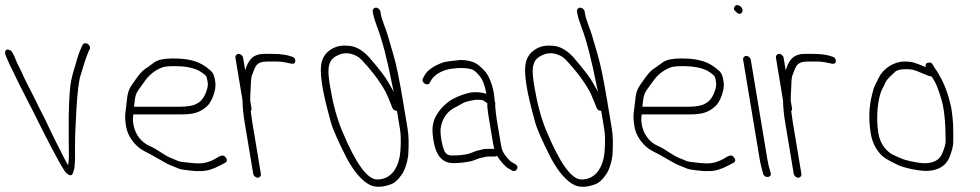

<svg xmlns="http://www.w3.org/2000/svg" viewBox="-60 -694 3840 752"><path d="M-36.1 -472.7C-32.2 -464.5 -29.6 -458.5 -28.1 -454.7C-20.8 -435.3 -10.9 -420.1 0.8 -394C15.3 -361.7 51.9 -294.1 67 -263L92.5 -212C110.5 -175 172.8 -53.7 191.5 -27C195.4 -19.7 201.3 -13.9 209.2 -9.6C225.2 -1 226.2 -19.9 230.1 -30.5C232.3 -36.6 231.1 -41 232.9 -52.5C234.1 -60.8 234.4 -82.5 233.8 -117.4C233.5 -152.3 235.6 -202.2 239.4 -267.2C243.1 -332.1 248.4 -375.6 255.2 -397.5C268.4 -439.3 269.1 -446.6 285.9 -491L291.3 -501C298.9 -518 271.6 -534.3 263.4 -518L258.3 -507C251.2 -491.9 244.6 -473.2 238.6 -451C230.5 -421 226.7 -416 218.7 -378.1C214.2 -356.8 210.3 -309.9 209.2 -237.6C209 -165.2 209.2 -118.1 209.7 -96.2C210.2 -74.4 209.1 -58 206.6 -47C200.2 -58.2 198.8 -59.7 191.7 -74C167.4 -122.6 154.4 -146 118.8 -222L93.5 -272C76.6 -306.6 62 -335.8 49.6 -359.5C29.5 -397.9 25.2 -413.1 8.9 -443.5C2.2 -456 -8.4 -491.4 -19.7 -497C-38.9 -506.6 -44.8 -491 -36.1 -472.7Z M465 -276C467.2 -294 468 -310.8 473.4 -325.8C475.9 -333 486.2 -348.4 504 -372C521.7 -398.4 544.1 -417.8 575.4 -430C583.9 -433.3 600.4 -435 625 -435C656.9 -435 703.6 -430.6 731.2 -409.5C748.2 -396.5 749.2 -397.7 753.1 -374C754.8 -364 754.1 -354.3 750.9 -345C742.5 -315.5 729 -296.5 710.4 -288C697.8 -280 674.4 -276 645 -276ZM462 -246H650C692.6 -246 722.4 -250.8 752.7 -279.7C768.7 -295 788.5 -341.8 783.2 -373.7C777.6 -407.2 773.1 -412.1 748.7 -430.5C711.5 -458.5 668.9 -465 615.9 -465C582.4 -465 558.8 -460 545.2 -450.1C535 -442.7 524.9 -435.4 514.7 -428.2C491.6 -415.3 473.3 -385.2 459.5 -366C443.5 -343.7 439.3 -329.4 435.8 -291.5C432.1 -252.3 426.4 -243.6 433.9 -199C438.6 -170.4 453.2 -144.5 477.6 -121.5C496.9 -103.2 519.3 -96.2 540.1 -83.5C556.6 -73.4 571.9 -66.4 586.8 -57.1C599.6 -48.6 625.5 -40.4 639.5 -33.8C646.8 -30.3 669.1 -27.1 706.2 -24H727.4C750.1 -24 774.9 -31.3 801.7 -46L821.1 -56C829.8 -60.8 831 -67.6 824.7 -76.5C814 -91.4 803.2 -84.5 783.4 -72C761.4 -60 740.7 -54 721.2 -54C695.8 -54 671.9 -57.9 653 -60C635.1 -62 634.3 -66.1 612.4 -73.9C599.4 -78.5 580 -90.3 550.8 -109.5C542.6 -114.5 534.6 -118.7 526.7 -122C492.6 -136.4 469 -168.2 462.4 -207.5C459.3 -226.7 461.6 -233.5 462 -246Z M862.1 -468 889.7 -302C890.4 -274 893.1 -245.3 898 -216L931.8 -13C933.2 -5.1 941.4 2 949.3 2C957.3 2 963.2 -5.1 961.8 -13L928 -216C925.9 -228.7 924.3 -240.7 923 -252L921.9 -259C924.8 -261.7 925.8 -265.3 925 -270L920 -300C919.8 -311.7 920.4 -328 921.9 -349C923.6 -373.3 921.4 -387.2 928.7 -404C940 -430 940.2 -453 986.6 -453H1021C1036.7 -453 1051.4 -451.3 1065.4 -447.8C1079.3 -444.3 1087.8 -443.3 1090.9 -445C1101.7 -450.9 1096.8 -469.8 1083.4 -472C1065.1 -479.3 1038.9 -483 1004.8 -483H975.6C948.7 -483 929.4 -474.2 917.5 -456.5C907.3 -441.4 906.3 -434.7 900.2 -419L892.1 -468C890.7 -475.9 882.5 -483 874.6 -483C866.6 -483 860.7 -475.9 862.1 -468Z M1412.4 -664C1404.5 -664 1398.6 -656.9 1399.9 -649L1401.4 -640C1403.2 -629.3 1408.4 -612.3 1416.9 -589C1436.8 -537.9 1456.6 -461.6 1476.5 -360C1478.8 -348.7 1480.7 -340 1482.4 -334C1479.6 -338.7 1474.2 -348.2 1466.2 -362.8C1447.6 -396.7 1422.6 -425.8 1398.2 -455C1366.9 -495 1334 -515 1299.2 -515C1268.9 -517.5 1243 -508.8 1221.6 -489C1191.4 -458.9 1192.4 -417.7 1204.1 -347.6C1208.6 -320.6 1219 -277.2 1235.4 -217.1C1243.2 -188.5 1264.3 -140.5 1298.8 -73C1328.2 -19.3 1358.6 15.4 1390.2 31C1411.9 41 1439.5 39.7 1473.1 27.1C1485.3 22.5 1498.2 10.9 1511.6 -7.6C1525.1 -26.1 1534.2 -51.9 1538.8 -85C1541.6 -128.3 1540.9 -163 1536.5 -189L1519.2 -293C1504.7 -380.3 1492.1 -441.7 1481.6 -477C1471 -512.3 1463.6 -537.7 1459.4 -553C1452.3 -578.9 1435.7 -614.1 1431.4 -640L1429.9 -649C1428.6 -656.9 1420.3 -664 1412.4 -664ZM1494.7 -260 1506.5 -189C1513.2 -148.9 1508.1 -83.9 1503.2 -71C1495 -33.7 1470.3 9 1417 9C1378.5 9 1332.7 -54.7 1279.7 -182C1259.7 -230 1244.2 -287.1 1233.2 -353.2C1224.1 -407.7 1220.7 -444.9 1244.9 -466C1255.7 -475.4 1261.6 -476.4 1273.7 -482C1297 -489 1320.2 -485.2 1343.5 -470.7C1358.4 -461.5 1407.6 -401.2 1417.7 -386C1429.7 -368.1 1448.3 -342.3 1458.6 -316.2C1465.2 -299.4 1470.1 -287.7 1473.2 -281L1476.9 -271C1480.1 -263.7 1486 -260 1494.7 -260Z M1715.9 -55C1737.9 -55 1763.1 -57.7 1786.7 -63L1801.1 -68C1811.3 -71.7 1818.2 -75.5 1829.6 -77C1838.8 -78.2 1842.4 -81 1853.7 -81H1878.7C1881.4 -81 1883.9 -82 1886.2 -84C1904.1 -57.2 1919.9 -40.2 1933.7 -33L1945.9 -26C1961.3 -17.6 1977.7 -40.5 1956.6 -52L1944.4 -59C1939.3 -61.7 1932.9 -67.8 1925.3 -77.5C1909.9 -97 1906.1 -102.8 1901.1 -133L1885.4 -227C1882.9 -241.9 1880.9 -264 1879.7 -276.5C1878.7 -286.1 1882.3 -288 1877.8 -297C1877.7 -301.7 1877.2 -306.3 1876.4 -311C1873.4 -344.5 1864.4 -374.5 1849.4 -401C1843.8 -411 1832.6 -423.2 1815.9 -437.5C1799.1 -451.8 1772.8 -459 1742.4 -459C1714.8 -456.5 1692.8 -453.5 1677.1 -450C1637.7 -436.1 1612.6 -418.4 1601.9 -397L1596.6 -387C1587.2 -371 1615.4 -354 1623.4 -370L1628.8 -380C1643.6 -405.4 1680.7 -422.3 1710.8 -425C1734.3 -427.6 1752.7 -430.1 1783.5 -423.5C1793 -421.9 1803.3 -414.4 1814.4 -401C1828.8 -386.6 1839 -361.6 1844.9 -326C1834.8 -330.7 1819.6 -333 1799.3 -333C1768.8 -333 1716.3 -310.8 1697.1 -295.9C1651.3 -260.4 1630.4 -219.5 1634.2 -173C1639.5 -109.9 1656.6 -55 1715.9 -55ZM1855.4 -227 1871.1 -133C1872.4 -125 1874 -117.7 1875.7 -111H1850C1841.8 -111 1835.7 -110.5 1832.2 -109.5C1816.2 -104.7 1811 -106.1 1790.6 -97L1776.3 -92C1758.6 -87.1 1735.7 -85 1708.9 -85C1697.5 -85 1689 -89.3 1683.2 -98C1672.7 -113.8 1662.9 -169.3 1665.8 -190.5C1671.5 -232 1693.2 -261 1730.8 -277.5C1736.4 -280.5 1743.1 -284.3 1751.2 -289C1767.2 -298.1 1783 -299.5 1801.9 -303H1821.8C1829.1 -303 1838.2 -298.3 1849.1 -289C1847.3 -283.7 1849.4 -263 1855.4 -227Z M2212.4 -664C2204.5 -664 2198.6 -656.9 2199.9 -649L2201.4 -640C2203.2 -629.3 2208.4 -612.3 2216.9 -589C2236.8 -537.9 2256.6 -461.6 2276.5 -360C2278.8 -348.7 2280.7 -340 2282.4 -334C2279.6 -338.7 2274.2 -348.2 2266.2 -362.8C2247.6 -396.7 2222.6 -425.8 2198.2 -455C2166.9 -495 2134 -515 2099.2 -515C2068.9 -517.5 2043 -508.8 2021.6 -489C1991.4 -458.9 1992.4 -417.7 2004.1 -347.6C2008.6 -320.6 2019 -277.2 2035.4 -217.1C2043.2 -188.5 2064.3 -140.5 2098.8 -73C2128.2 -19.3 2158.6 15.4 2190.2 31C2211.9 41 2239.5 39.7 2273.1 27.1C2285.3 22.5 2298.2 10.9 2311.6 -7.6C2325.1 -26.1 2334.2 -51.9 2338.8 -85C2341.6 -128.3 2340.9 -163 2336.5 -189L2319.2 -293C2304.7 -380.3 2292.1 -441.7 2281.6 -477C2271 -512.3 2263.6 -537.7 2259.4 -553C2252.3 -578.9 2235.7 -614.1 2231.4 -640L2229.9 -649C2228.6 -656.9 2220.3 -664 2212.4 -664ZM2294.7 -260 2306.5 -189C2313.2 -148.9 2308.1 -83.9 2303.2 -71C2295 -33.7 2270.3 9 2217 9C2178.5 9 2132.7 -54.7 2079.7 -182C2059.7 -230 2044.2 -287.1 2033.2 -353.2C2024.1 -407.7 2020.7 -444.9 2044.9 -466C2055.7 -475.4 2061.6 -476.4 2073.7 -482C2097 -489 2120.2 -485.2 2143.5 -470.7C2158.4 -461.5 2207.6 -401.2 2217.7 -386C2229.7 -368.1 2248.3 -342.3 2258.6 -316.2C2265.2 -299.4 2270.1 -287.7 2273.2 -281L2276.9 -271C2280.1 -263.7 2286 -260 2294.7 -260Z M2456 -276C2458.2 -294 2459 -310.8 2464.4 -325.8C2466.9 -333 2477.2 -348.4 2495 -372C2512.7 -398.4 2535.1 -417.8 2566.4 -430C2574.9 -433.3 2591.4 -435 2616 -435C2647.9 -435 2694.6 -430.6 2722.2 -409.5C2739.2 -396.5 2740.2 -397.7 2744.1 -374C2745.8 -364 2745.1 -354.3 2741.9 -345C2733.5 -315.5 2720 -296.5 2701.4 -288C2688.8 -280 2665.4 -276 2636 -276ZM2453 -246H2641C2683.6 -246 2713.4 -250.8 2743.7 -279.7C2759.7 -295 2779.5 -341.8 2774.2 -373.7C2768.6 -407.2 2764.1 -412.1 2739.7 -430.5C2702.5 -458.5 2659.9 -465 2606.9 -465C2573.4 -465 2549.8 -460 2536.2 -450.1C2526 -442.7 2515.9 -435.4 2505.7 -428.2C2482.6 -415.3 2464.3 -385.2 2450.5 -366C2434.5 -343.7 2430.3 -329.4 2426.8 -291.5C2423.1 -252.3 2417.4 -243.6 2424.9 -199C2429.6 -170.4 2444.2 -144.5 2468.6 -121.5C2487.9 -103.2 2510.3 -96.2 2531.1 -83.5C2547.6 -73.4 2562.9 -66.4 2577.8 -57.1C2590.6 -48.6 2616.5 -40.4 2630.5 -33.8C2637.8 -30.3 2660.1 -27.1 2697.2 -24H2718.4C2741.1 -24 2765.9 -31.3 2792.7 -46L2812.1 -56C2820.8 -60.8 2822 -67.6 2815.7 -76.5C2805 -91.4 2794.2 -84.5 2774.4 -72C2752.4 -60 2731.7 -54 2712.2 -54C2686.8 -54 2662.9 -57.9 2644 -60C2626.1 -62 2625.3 -66.1 2603.4 -73.9C2590.4 -78.5 2571 -90.3 2541.8 -109.5C2533.6 -114.5 2525.6 -118.7 2517.7 -122C2483.6 -136.4 2460 -168.2 2453.4 -207.5C2450.3 -226.7 2452.6 -233.5 2453 -246Z M2850.6 -460 2915.5 -70C2916.9 -61.3 2918.9 -52.4 2921.2 -43.2L2929 -13C2935.4 6.1 2964.6 1.7 2958.3 -17L2955.7 -27C2952 -37 2948.6 -51.3 2945.5 -70L2880.6 -460C2879.2 -467.9 2871 -475 2863.1 -475C2855.1 -475 2849.2 -467.9 2850.6 -460ZM2818.4 -669.7C2812.4 -662.6 2813.3 -655.7 2821.1 -649C2830.9 -638.3 2838.9 -636.8 2845.3 -644.5C2858 -659.7 2830.4 -684.2 2818.4 -669.7Z M2979.1 -468 3006.7 -302C3007.4 -274 3010.1 -245.3 3015 -216L3048.8 -13C3050.2 -5.1 3058.4 2 3066.3 2C3074.3 2 3080.2 -5.1 3078.8 -13L3045 -216C3042.9 -228.7 3041.3 -240.7 3040 -252L3038.9 -259C3041.8 -261.7 3042.8 -265.3 3042 -270L3037 -300C3036.8 -311.7 3037.4 -328 3038.9 -349C3040.6 -373.3 3038.4 -387.2 3045.7 -404C3057 -430 3057.2 -453 3103.6 -453H3138C3153.7 -453 3168.4 -451.3 3182.4 -447.8C3196.3 -444.3 3204.8 -443.3 3207.9 -445C3218.7 -450.9 3213.8 -469.8 3200.4 -472C3182.1 -479.3 3155.9 -483 3121.8 -483H3092.6C3065.7 -483 3046.4 -474.2 3034.5 -456.5C3024.3 -441.4 3023.3 -434.7 3017.2 -419L3009.1 -468C3007.7 -475.9 2999.5 -483 2991.6 -483C2983.6 -483 2977.7 -475.9 2979.1 -468Z M3589.4 -394C3590.4 -392 3594.2 -385.6 3600.9 -374.8C3607.5 -364 3616.3 -340.8 3627.1 -305.1C3638 -269.5 3643.5 -215.6 3643.8 -143.5C3643.8 -129.8 3638.9 -112 3629 -90C3614.8 -59.8 3579.6 -48.9 3533 -57.5C3495.9 -64.3 3482.6 -65.5 3433 -90C3404 -108.2 3386.4 -135.8 3380.2 -172.7C3370 -234.3 3377.9 -312.9 3395.9 -346C3400.2 -354 3404.5 -363 3408.9 -373C3419.5 -391.2 3430.9 -397.1 3444.5 -411.5C3451.5 -419.2 3465.6 -423 3487 -423C3510.6 -423 3518 -422.2 3548.5 -408.5C3569 -399.5 3582.6 -394.7 3589.4 -394ZM3566.2 -431C3561.9 -433 3556.2 -435.3 3549.1 -438C3524.5 -447.2 3515 -453 3482 -453C3440 -453 3398.5 -424.3 3382.1 -390L3367.8 -361.5C3363.3 -352.5 3359.3 -340.3 3355.9 -325C3343.2 -276.8 3341.5 -225.4 3350.5 -171C3356.4 -135.8 3371.1 -106.8 3394.5 -84C3403.4 -75.4 3424.2 -63.3 3456.9 -47.8C3469.9 -41.7 3488.5 -36.4 3508.9 -32L3534.8 -27.5C3593.2 -17.6 3638.4 -33.4 3657.5 -75C3668.1 -101.1 3673.4 -121.6 3673.4 -136.5C3673.6 -180.6 3675.4 -213.5 3665.2 -275C3653.9 -325 3638.8 -366 3619.7 -398C3614.8 -406.2 3611.8 -413.8 3606.1 -420L3593.7 -440C3589.2 -449 3581.5 -451.4 3570.6 -447C3565.6 -445 3564.1 -439.7 3566.2 -431Z"/></svg>

Font: MewTooHand
Style: CondLta
Weight: 400
Designer: Mew Too, Robert Jablonski
Version: Version 0.77